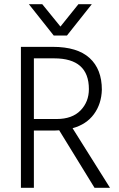

<svg xmlns="http://www.w3.org/2000/svg" viewBox="-20 -898 571 918"><path d="M239 -619H142V-329H251Q325 -329 365 -370Q405 -411 405 -472Q405 -619 239 -619ZM244 -274H142V0H80V-674H232Q350 -674 408.5 -620.5Q467 -567 467 -469Q465 -401 429 -352Q393 -303 327 -285L506 0H432L263 -275Q257 -274 244 -274ZM300 -728H237L118 -878H182L269 -771L355 -878H419Z"/></svg>

Font: Hind Madurai Light
Style: Regular
Weight: 300
Designer: Jyotish Sonowal
Foundry: Indian Type Foundry
Version: Version 1.001;PS 1.0;hotconv 1.0.86;makeotf.lib2.5.63406; tt